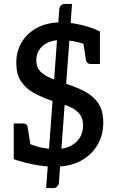

<svg xmlns="http://www.w3.org/2000/svg" viewBox="-20 -841 590 978"><path d="M215 117 282 -794Q283 -805 290 -813Q297 -821 310 -821H347L280 91Q279 101 271.5 109Q264 117 252 117ZM258 8Q219 8 180 2Q141 -4 107 -13Q73 -22 50 -30V-122L123 -111Q165 -94 196.5 -88Q228 -82 266 -82Q308 -82 338.5 -97Q369 -112 386 -139Q403 -166 403 -202Q403 -235 388.5 -256Q374 -277 349 -290Q324 -303 294 -312.5Q264 -322 232 -332Q190 -347 151 -368.5Q112 -390 87.5 -426Q63 -462 63 -522Q63 -581 91.5 -627.5Q120 -674 171 -700.5Q222 -727 291 -727Q337 -727 390 -715Q443 -703 489 -681V-606L414 -616Q382 -626 350.5 -631.5Q319 -637 291 -637Q233 -637 199 -608.5Q165 -580 165 -534Q165 -494 190.5 -472Q216 -450 255 -436.5Q294 -423 335 -408Q382 -392 420.5 -370Q459 -348 482.5 -312Q506 -276 506 -217Q506 -153 476 -102Q446 -51 391 -21.5Q336 8 258 8ZM403 -630 489 -606V-515H441Q432 -515 426 -520Q420 -525 418 -535ZM136 -98 50 -122V-212H98Q107 -212 113.5 -207.5Q120 -203 121 -192Z"/></svg>

Font: Aleo Medium
Style: Regular
Weight: 500
Designer: Alessio Laiso
Foundry: Alessio Laiso
Version: Version 2.001;gftools[0.9.29]